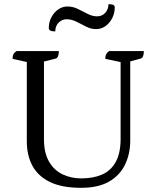

<svg xmlns="http://www.w3.org/2000/svg" viewBox="-20 -885 745 917"><path d="M368 12Q275 12 218 -16Q161 -44 134.5 -94Q108 -144 108 -211V-602L125 -585L40 -604Q40 -618 44 -626Q48 -634 59 -641H261Q261 -625 257 -616Q253 -607 245 -605L174 -587L190 -604V-220Q190 -155 214 -113.5Q238 -72 278.5 -52.5Q319 -33 368 -33Q426 -33 468 -51.5Q510 -70 533 -112Q556 -154 556 -222V-608L563 -587L483 -604Q483 -618 487 -626Q491 -634 501 -641H667Q667 -625 663 -616Q659 -607 651 -605L592 -589L602 -613V-214Q602 -150 577 -98.5Q552 -47 500.5 -17.5Q449 12 368 12ZM298 -793Q276 -793 260 -777Q244 -761 244 -735Q228 -735 220.5 -739Q213 -743 213 -751Q213 -779 225.5 -802.5Q238 -826 258 -840Q278 -854 302 -854Q328 -854 351.5 -842.5Q375 -831 398 -819Q421 -807 444 -807Q467 -807 482.5 -823.5Q498 -840 498 -865Q514 -865 521 -861.5Q528 -858 528 -850Q528 -822 516 -798.5Q504 -775 484 -760.5Q464 -746 439 -746Q414 -746 391 -758Q368 -770 345 -781.5Q322 -793 298 -793Z"/></svg>

Font: Pitagon Serif
Style: Regular
Weight: 400
Designer: Travis Tran
Foundry: Pitagon
Version: Version 1.000;gftools[0.9.26]